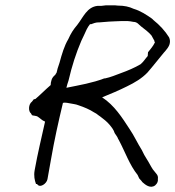

<svg xmlns="http://www.w3.org/2000/svg" viewBox="-20 -677 657 720"><path d="M100 -296C86 -286 86 -259 96 -252L100 -245C104 -244 107 -243 110 -243L119 -241C131 -234 136 -226 149 -221C136 -162 121 -101 110 -39C106 -17 110 -1 115 13H119C129 30 155 12 158 -5L171 -78C184 -153 199 -220 216 -291C218 -292 221 -292 224 -292C229 -292 234 -291 239 -290C252 -287 263 -287 275 -282C296 -275 317 -266 332 -256L341 -251C345 -247 351 -244 356 -240C369 -230 380 -222 391 -209C399 -199 406 -191 410 -178L420 -163C421 -159 424 -155 426 -151C449 -108 466 -58 496 -21C498 -16 500 -12 502 -8L511 2C512 4 513 5 515 7C524 15 544 32 562 18C571 10 573 2 572 -6C573 -12 572 -17 569 -22C563 -29 560 -34 553 -42C545 -54 538 -69 530 -81L521 -96L512 -114C496 -139 482 -170 466 -193C438 -236 409 -282 363 -312C395 -325 426 -338 456 -353C485 -367 512 -383 533 -405C554 -429 573 -454 594 -479C602 -488 616 -503 617 -517C618 -524 617 -530 614 -537C599 -561 579 -583 555 -602L550 -607C530 -621 508 -636 481 -644C464 -652 446 -656 422 -656C416 -657 409 -657 404 -657H377C372 -656 365 -656 360 -655H346C306 -651 292 -612 270 -584C254 -565 246 -552 236 -530C221 -505 212 -474 203 -441L196 -420C195 -414 193 -409 192 -404C189 -401 189 -399 187 -396C182 -393 174 -383 173 -376C171 -370 170 -364 170 -358C148 -339 134 -324 113 -306C111 -305 109 -305 107 -305ZM229 -348C230 -354 235 -369 237 -375C250 -431 265 -477 285 -524L295 -545C303 -562 306 -572 318 -587C319 -586 320 -586 321 -586C329 -589 339 -593 348 -593H352C364 -594 377 -595 389 -596C396 -596 403 -597 410 -597C419 -597 427 -598 435 -598H459C466 -597 473 -597 480 -595C495 -595 501 -584 509 -578C522 -568 537 -557 548 -544C552 -537 555 -531 559 -524C559 -522 559 -520 561 -518C553 -502 545 -494 535 -481L534 -467C525 -457 518 -445 507 -436C485 -423 459 -412 434 -403C415 -396 394 -387 374 -383H371C327 -366 279 -358 230 -348Z"/></svg>

Font: Scribbler
Style: Ita
Weight: 400
Designer: Mew Too
Foundry: Cannot Into Space Fonts
Version: Version 1.001